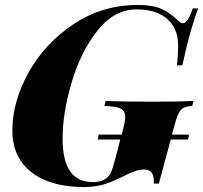

<svg xmlns="http://www.w3.org/2000/svg" viewBox="-20 -742 821 776"><path d="M597 -331Q708 -331 762 -334L757 -314Q733 -312 721.5 -306Q710 -300 701.5 -283Q693 -266 683 -228L675 -198H744L740 -178H670L622 0H602Q603 -31 593 -44Q583 -57 563 -57Q544 -57 523.5 -49.5Q503 -42 473 -27Q467 -24 461 -21Q455 -18 448 -15Q413 1 383 7.5Q353 14 320 14Q184 14 107 -46Q30 -106 30 -215Q30 -331 95.5 -449Q161 -567 277.5 -644.5Q394 -722 538 -722Q598 -722 633.5 -705.5Q669 -689 702 -657Q711 -648 719 -648Q729 -648 738.5 -662Q748 -676 759 -708H781Q748 -622 717 -478H695Q700 -521 700 -553Q700 -576 697 -592.5Q694 -609 686 -626Q667 -664 628 -684Q589 -704 532 -704Q441 -704 373 -617Q305 -530 269 -407Q233 -284 233 -182Q233 -93 263.5 -49.5Q294 -6 356 -6Q389 -6 408 -20Q422 -30 429 -46Q436 -62 446 -100L466 -178H375L379 -198H472L477 -218Q486 -251 486 -269Q486 -294 468 -303Q450 -312 402 -314L407 -334Q475 -331 597 -331Z"/></svg>

Font: Playfair Display SC Black
Style: Italic
Weight: 900
Italic angle: -14°
Designer: Claus Eggers Sørensen
Foundry: Claus Eggers Sørensen
Version: Version 1.200; ttfautohint (v1.6)